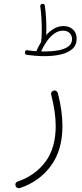

<svg xmlns="http://www.w3.org/2000/svg" viewBox="-20 -727 428 1003"><path d="M110.4 -454.1Q111.3 -466.3 123.5 -464.4Q147 -460.9 169.9 -459.5Q170.4 -460 170.4 -460.4Q181.2 -486.3 195.3 -508.3Q195.3 -509.3 195.3 -510.7Q198.2 -533.7 198.2 -573.2Q198.2 -601.1 196.3 -634.3Q194.3 -667.5 190.4 -693.4Q189.9 -698.7 193.1 -702.6Q196.3 -706.5 200.2 -707Q212.9 -708 214.4 -696.3Q218.3 -669.4 220.2 -637.7Q222.2 -606 222.2 -580.6Q222.2 -560.5 221.7 -543.9Q240.2 -564.9 262.9 -577.9Q285.6 -590.8 312 -590.8Q341.8 -590.8 361.1 -573Q380.4 -555.2 380.4 -524.9Q380.4 -490.7 357.2 -470.7Q334 -450.7 295.9 -442.1Q257.8 -433.6 211.9 -433.6Q170.9 -433.6 120.6 -440.4Q108.9 -442.9 110.4 -454.1ZM309.6 -566.9Q284.2 -566.9 262.5 -550.8Q240.7 -534.7 223.6 -509.8Q206.5 -484.9 194.8 -458.5Q204.1 -458 213.4 -458Q251 -458 283.7 -463.9Q316.4 -469.7 336.4 -483.9Q356.4 -498 356.4 -522.9Q356.4 -542.5 343.3 -554.7Q330.1 -566.9 309.6 -566.9ZM258.3 -252.9Q267.1 -256.3 273.7 -252Q280.3 -247.6 282.2 -240.7Q306.2 -147.9 306.2 -68.4Q306.2 57.1 246.1 139.2Q186 221.2 84 255.4Q76.2 257.8 69.8 254.2Q63.5 250.5 61.5 244.1Q58.6 235.8 62.3 229.5Q65.9 223.1 72.3 221.2Q164.1 189.9 217.5 117.9Q271 45.9 271 -68.4Q271 -106 264.9 -147Q258.8 -188 247.6 -231.9Q245.6 -240.2 249.3 -245.6Q252.9 -251 258.3 -252.9Z"/></svg>

Font: Mikhak ExtraLight
Style: Regular
Weight: 200
Designer: Amin Abedi
Version: Version 3.3